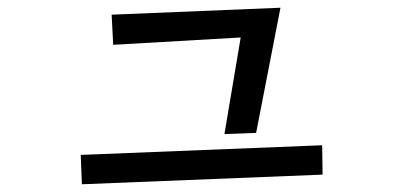

<svg xmlns="http://www.w3.org/2000/svg" viewBox="-20 -520 1040 497"><path d="M603 -423 273 -404 269 -482 706 -500 643 -176 561 -173ZM189 -119 814 -144 815 -68 192 -43Z"/></svg>

Font: Stick
Style: Regular
Weight: 400
Designer: Fontworks Inc.
Foundry: Fontworks Inc.
Version: Version 1.100